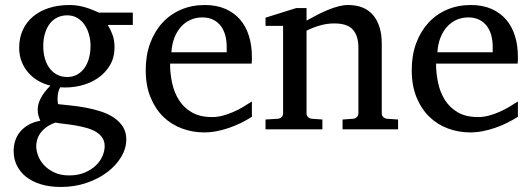

<svg xmlns="http://www.w3.org/2000/svg" viewBox="-20 -514 2112 763"><path d="M396 66.9Q396 46.4 385.7 32Q375.5 17.6 358.6 8.3Q341.8 -1 320.6 -6.6Q299.3 -12.2 277.6 -15.9Q255.9 -19.5 235.6 -21.7Q215.3 -23.9 200.2 -26.9Q178.2 -19 163.6 -8.1Q148.9 2.9 140.1 15.6Q131.3 28.3 127.7 41.5Q124 54.7 124 66.9Q124 85 131.8 105.5Q139.6 126 155.8 143.1Q171.9 160.2 196.5 171.6Q221.2 183.1 254.9 183.1Q290.5 183.1 317.1 171.6Q343.8 160.2 361.3 143.1Q378.9 126 387.5 105.5Q396 85 396 66.9ZM339.8 -331.1Q339.8 -354.5 333.7 -376.7Q327.6 -398.9 315.9 -415.8Q304.2 -432.6 286.9 -442.9Q269.5 -453.1 247.1 -453.1Q226.1 -453.1 208.5 -444.8Q190.9 -436.5 178.5 -420.7Q166 -404.8 158.9 -381.8Q151.9 -358.9 151.9 -330.1Q151.9 -305.2 158 -283Q164.1 -260.7 176 -244.1Q188 -227.5 205.8 -217.8Q223.6 -208 247.1 -208Q269.5 -208 286.9 -217.8Q304.2 -227.5 315.9 -244.1Q327.6 -260.7 333.7 -283.2Q339.8 -305.7 339.8 -331.1ZM408.2 -415Q419.4 -397 427.2 -375.7Q435.1 -354.5 435.1 -325.2Q435.1 -285.6 417 -254.9Q398.9 -224.1 368.9 -203.6Q338.9 -183.1 300 -173.6Q261.2 -164.1 219.2 -167Q213.4 -157.2 211.2 -146Q209 -134.8 208.7 -125Q208.5 -115.2 209.5 -108.2Q210.4 -101.1 210.9 -100.1Q233.4 -97.7 262.2 -94.7Q291 -91.8 321 -86.2Q351.1 -80.6 380.1 -71.3Q409.2 -62 431.6 -47.1Q454.1 -32.2 468 -11Q481.9 10.3 481.9 40Q481.9 75.7 461.7 109.6Q441.4 143.6 406.2 170.2Q371.1 196.8 323.7 212.9Q276.4 229 222.2 229Q177.2 229 142.3 218.3Q107.4 207.5 83.5 188.5Q59.6 169.4 46.9 143.3Q34.2 117.2 34.2 86.9Q34.2 64.9 40.5 45.2Q46.9 25.4 60.1 9.5Q73.2 -6.3 93 -17.8Q112.8 -29.3 140.1 -34.2Q137.2 -42 135.3 -47.1Q133.3 -52.2 132.1 -56.9Q130.9 -61.5 130.4 -66.7Q129.9 -71.8 129.9 -80.1Q129.9 -99.6 141.8 -123.3Q153.8 -147 180.2 -173.8Q155.3 -179.7 132.8 -192.4Q110.4 -205.1 93.3 -224.4Q76.2 -243.7 66.2 -268.8Q56.2 -293.9 56.2 -324.2Q56.2 -363.8 70.8 -395.3Q85.4 -426.8 111.8 -448.7Q138.2 -470.7 175 -482.4Q211.9 -494.1 256.8 -494.1Q274.4 -494.1 291.3 -491.2Q308.1 -488.3 323 -483.6Q337.9 -479 350.6 -473.6Q363.3 -468.3 373 -463.9H507.8V-415Z M981 -49.8Q960 -36.6 937.3 -25.4Q914.6 -14.2 890.4 -5.9Q866.2 2.4 841.3 7.3Q816.4 12.2 791 12.2Q745.6 12.2 703.6 -3.2Q661.6 -18.6 629.6 -49.3Q597.7 -80.1 578.4 -126.7Q559.1 -173.3 559.1 -235.8Q559.1 -294.4 576.7 -342Q594.2 -389.6 625.5 -423.6Q656.7 -457.5 699.7 -475.8Q742.7 -494.1 793.9 -494.1Q840.3 -494.1 875.5 -478.8Q910.6 -463.4 934.1 -436.3Q957.5 -409.2 969.2 -371.3Q981 -333.5 981 -289.1V-275.9Q981 -268.1 980 -261.2H655.8Q655.8 -223.1 663.8 -185.1Q671.9 -147 690.9 -116.7Q710 -86.4 742.2 -67.6Q774.4 -48.8 822.8 -48.8Q844.2 -48.8 865.2 -54.4Q886.2 -60.1 906.5 -68.8Q926.8 -77.6 945.3 -88.6Q963.9 -99.6 981 -110.8ZM880.9 -328.1Q880.9 -353 875 -374.3Q869.1 -395.5 857.2 -411.1Q845.2 -426.8 826.9 -435.8Q808.6 -444.8 783.7 -444.8Q758.8 -444.8 737.3 -435.3Q715.8 -425.8 699.5 -407.7Q683.1 -389.6 673.1 -364Q663.1 -338.4 661.1 -306.2H880.9Z M1341.3 0V-39.1L1383.3 -42Q1392.1 -43 1398.2 -48.8Q1404.3 -54.7 1404.3 -64V-324.2Q1404.3 -371.6 1382.3 -396.2Q1360.4 -420.9 1308.1 -420.9Q1279.3 -420.9 1251.5 -412.8Q1223.6 -404.8 1198.2 -392.1V-64Q1198.2 -54.7 1204.1 -48.8Q1210 -43 1219.2 -42L1261.2 -39.1V0H1035.2V-39.1L1084 -42Q1093.3 -43 1099.1 -48.8Q1105 -54.7 1105 -64V-411.1H1035.2V-443.8L1157.2 -481.9H1198.2V-432.1Q1219.2 -443.8 1241 -455.1Q1262.7 -466.3 1284.2 -475.1Q1305.7 -483.9 1325.7 -489Q1345.7 -494.1 1363.3 -494.1Q1428.7 -494.1 1462.9 -453.6Q1497.1 -413.1 1497.1 -339.8V-64Q1497.1 -54.7 1503.2 -48.8Q1509.3 -43 1518.1 -42L1562 -39.1V0Z M2038.1 -49.8Q2017.1 -36.6 1994.4 -25.4Q1971.7 -14.2 1947.5 -5.9Q1923.3 2.4 1898.4 7.3Q1873.5 12.2 1848.1 12.2Q1802.7 12.2 1760.7 -3.2Q1718.8 -18.6 1686.8 -49.3Q1654.8 -80.1 1635.5 -126.7Q1616.2 -173.3 1616.2 -235.8Q1616.2 -294.4 1633.8 -342Q1651.4 -389.6 1682.6 -423.6Q1713.9 -457.5 1756.8 -475.8Q1799.8 -494.1 1851.1 -494.1Q1897.5 -494.1 1932.6 -478.8Q1967.8 -463.4 1991.2 -436.3Q2014.6 -409.2 2026.4 -371.3Q2038.1 -333.5 2038.1 -289.1V-275.9Q2038.1 -268.1 2037.1 -261.2H1712.9Q1712.9 -223.1 1720.9 -185.1Q1729 -147 1748 -116.7Q1767.1 -86.4 1799.3 -67.6Q1831.5 -48.8 1879.9 -48.8Q1901.4 -48.8 1922.4 -54.4Q1943.4 -60.1 1963.6 -68.8Q1983.9 -77.6 2002.4 -88.6Q2021 -99.6 2038.1 -110.8ZM1938 -328.1Q1938 -353 1932.1 -374.3Q1926.3 -395.5 1914.3 -411.1Q1902.3 -426.8 1884 -435.8Q1865.7 -444.8 1840.8 -444.8Q1815.9 -444.8 1794.4 -435.3Q1772.9 -425.8 1756.6 -407.7Q1740.2 -389.6 1730.2 -364Q1720.2 -338.4 1718.3 -306.2H1938Z"/></svg>

Font: Charis SIL
Style: Regular
Weight: 400
Foundry: SIL International
Version: Version 4.112